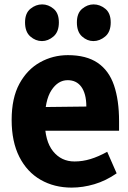

<svg xmlns="http://www.w3.org/2000/svg" viewBox="-20 -837 584 874"><path d="M306 17Q227 17 165 -18.5Q103 -54 68 -123Q33 -192 33 -291Q33 -391 68.5 -456Q104 -521 162.5 -553.5Q221 -586 289 -586Q373 -586 424.5 -551Q476 -516 499 -448.5Q522 -381 522 -285V-242H116L118 -349L373 -352Q373 -382 367 -404.5Q361 -427 350 -442Q339 -457 323.5 -464.5Q308 -472 288 -472Q244 -472 214 -426Q184 -380 184 -286Q184 -195 221.5 -148.5Q259 -102 319 -102Q356 -102 392 -113Q428 -124 468 -146L511 -48Q462 -14 409.5 1.5Q357 17 306 17ZM171 -650Q142 -650 118 -671Q94 -692 94 -735Q94 -777 118.5 -797Q143 -817 172 -817Q200 -817 224 -797Q248 -777 248 -735Q248 -692 223.5 -671Q199 -650 171 -650ZM405 -650Q377 -650 353.5 -671Q330 -692 330 -735Q330 -777 354 -797Q378 -817 406 -817Q435 -817 459.5 -797Q484 -777 484 -735Q484 -692 459 -671Q434 -650 405 -650Z"/></svg>

Font: Yaldevi
Style: Bold
Weight: 700
Designer: Sol Matas, Rajitha Manaperi, Kosala Senevirathne
Foundry: Mooniak
Version: Version 1.100